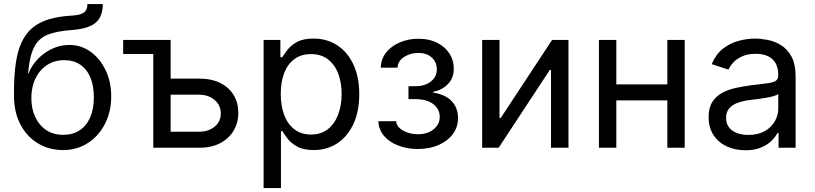

<svg xmlns="http://www.w3.org/2000/svg" viewBox="-20 -748 4125 972"><path d="M299.3 11.7Q229 11.7 172.9 -21.7Q116.7 -55.2 83.7 -117.2Q50.8 -179.2 50.8 -264.6V-283.2Q50.8 -367.7 60.3 -430.4Q69.8 -493.2 90.8 -536.9Q111.8 -580.6 145.8 -608.4Q179.7 -636.2 228.3 -650.6Q276.9 -665 341.8 -668.9Q375 -670.9 392.3 -678Q409.7 -685.1 416 -697.3Q422.4 -709.5 422.4 -727.5H500.5Q500.5 -687 485.4 -658.9Q470.2 -630.9 435.5 -615.5Q400.9 -600.1 341.8 -595.7Q268.1 -590.8 222.2 -572.8Q176.3 -554.7 152.8 -509.3Q129.4 -463.9 122.1 -376.5H124.5Q139.2 -414.6 169.7 -447.3Q200.2 -480 241.9 -500.2Q283.7 -520.5 331.5 -520.5Q390.6 -520.5 438.5 -486.1Q486.3 -451.7 514.6 -392.8Q543 -334 543 -259.8Q543 -182.6 511.5 -121.1Q480 -59.6 424.8 -23.9Q369.6 11.7 299.3 11.7ZM300.3 -65.4Q348.6 -65.4 383.3 -88.4Q418 -111.3 436.5 -153.8Q455.1 -196.3 455.1 -255.4Q455.1 -314 437.5 -356Q419.9 -397.9 386.2 -420.7Q352.5 -443.4 304.7 -443.4Q255.9 -443.4 218.3 -418.9Q180.7 -394.5 159.7 -351.1Q138.7 -307.6 138.7 -251Q138.7 -197.8 158.2 -155.8Q177.7 -113.8 213.9 -89.6Q250 -65.4 300.3 -65.4Z M603.5 -474.6V-545.9H794.9V-474.6ZM830.1 -350.1H986.8Q1051.3 -350.1 1095.7 -327.6Q1140.1 -305.2 1163.3 -266.1Q1186.5 -227.1 1186.5 -176.8Q1186.5 -127.4 1163.3 -87.4Q1140.1 -47.4 1095.7 -23.7Q1051.3 0 986.8 0H755.9V-545.9H843.8V-81.1H986.8Q1035.2 -81.1 1066.4 -106.7Q1097.7 -132.3 1097.7 -172.9Q1097.7 -215.3 1066.4 -241.9Q1035.2 -268.6 986.8 -268.6H830.1Z M1314.5 204.1V-545.9H1399.4V-458.5H1409.2Q1418.5 -473.1 1435.1 -495.4Q1451.7 -517.6 1482.9 -535.2Q1514.2 -552.7 1567.4 -552.7Q1635.7 -552.7 1687.7 -518.6Q1739.7 -484.4 1769.3 -421.1Q1798.8 -357.9 1798.8 -271.5Q1798.8 -184.6 1769.5 -121.1Q1740.2 -57.6 1688.2 -22.9Q1636.2 11.7 1567.9 11.7Q1516.1 11.7 1484.4 -6.1Q1452.6 -23.9 1435.5 -46.6Q1418.5 -69.3 1409.2 -84.5H1402.3V204.1ZM1554.7 -66.9Q1606 -66.9 1640.4 -94.5Q1674.8 -122.1 1692.1 -168.7Q1709.5 -215.3 1709.5 -272.5Q1709.5 -329.1 1692.4 -374.8Q1675.3 -420.4 1640.9 -447.3Q1606.4 -474.1 1554.7 -474.1Q1504.4 -474.1 1470.2 -448.7Q1436 -423.3 1418.7 -378.2Q1401.4 -333 1401.4 -272.5Q1401.4 -211.9 1418.9 -165.5Q1436.5 -119.1 1470.9 -93Q1505.4 -66.9 1554.7 -66.9Z M2095.7 6.3Q2041.5 6.3 1996.3 -11Q1951.2 -28.3 1924.1 -60.1Q1897 -91.8 1895.5 -134.3H1985.4Q1987.3 -106.4 2019.8 -87.4Q2052.2 -68.4 2095.7 -68.4Q2144.5 -68.4 2175.3 -93.5Q2206.1 -118.7 2206.1 -156.2Q2206.1 -196.3 2173.1 -221.2Q2140.1 -246.1 2083.5 -246.1H2047.9V-311.5H2083.5Q2129.9 -311.5 2160.6 -335Q2191.4 -358.4 2191.4 -397Q2191.4 -433.6 2165.8 -456.8Q2140.1 -480 2098.1 -480Q2057.1 -480 2025.4 -459.5Q1993.7 -439 1992.7 -405.3H1907.7Q1908.7 -449.2 1934.8 -482.2Q1960.9 -515.1 2004.2 -533.4Q2047.4 -551.8 2099.1 -551.8Q2153.8 -551.8 2193.8 -531.2Q2233.9 -510.7 2255.6 -476.6Q2277.3 -442.4 2277.3 -400.9Q2277.3 -352.1 2247.1 -321.8Q2216.8 -291.5 2172.9 -283.2V-279.3Q2235.4 -269.5 2267.1 -235.4Q2298.8 -201.2 2298.8 -150.4Q2298.8 -105 2272.7 -69.6Q2246.6 -34.2 2200.7 -13.9Q2154.8 6.3 2095.7 6.3Z M2857.9 0H2769.5V-393.6H2763.2L2504.4 0H2420.9V-545.9H2508.8V-150.9H2515.1L2774.9 -545.9H2857.9Z M3378.4 -320.8V-239.7H3079.1V-320.8ZM3100.1 -545.9V0H3012.2V-545.9ZM3446.3 -545.9V0H3358.4V-545.9Z M3753.4 12.7Q3701.7 12.7 3659.4 -6.8Q3617.2 -26.4 3592.3 -64Q3567.4 -101.6 3567.4 -155.3Q3567.4 -202.1 3585.9 -231.4Q3604.5 -260.7 3635.5 -277.6Q3666.5 -294.4 3704.1 -302.7Q3741.7 -311 3779.8 -315.9Q3828.6 -322.3 3859.4 -325.7Q3890.1 -329.1 3905 -337.4Q3919.9 -345.7 3919.9 -365.7V-368.7Q3919.9 -402.8 3907.2 -426.5Q3894.5 -450.2 3869.1 -462.9Q3843.8 -475.6 3805.7 -475.6Q3766.6 -475.6 3738.8 -463.4Q3710.9 -451.2 3693.6 -432.9Q3676.3 -414.6 3667.5 -395.5L3583 -423.3Q3604 -473.1 3639.6 -501.2Q3675.3 -529.3 3718.3 -541Q3761.2 -552.7 3803.2 -552.7Q3830.6 -552.7 3865.5 -546.1Q3900.4 -539.6 3932.9 -520Q3965.3 -500.5 3986.6 -462.2Q4007.8 -423.8 4007.8 -359.9V0H3921.4V-74.2H3915.5Q3906.2 -55.2 3885.7 -34.9Q3865.2 -14.6 3832.5 -1Q3799.8 12.7 3753.4 12.7ZM3768.6 -64.9Q3817.4 -64.9 3851.1 -84Q3884.8 -103 3902.3 -133.5Q3919.9 -164.1 3919.9 -197.3V-272.9Q3914.6 -266.6 3896.5 -261.5Q3878.4 -256.3 3855.2 -252.4Q3832 -248.5 3810.3 -245.8Q3788.6 -243.2 3775.9 -241.7Q3744.1 -237.8 3716.6 -228.3Q3689 -218.8 3672.4 -200.4Q3655.8 -182.1 3655.8 -150.9Q3655.8 -122.6 3670.4 -103.5Q3685.1 -84.5 3710.4 -74.7Q3735.8 -64.9 3768.6 -64.9Z"/></svg>

Font: Inter Variable
Style: Regular
Weight: 400
Designer: Rasmus Andersson
Foundry: rsms
Version: Version 4.001;git-9221beed3